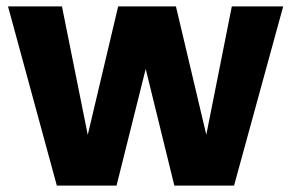

<svg xmlns="http://www.w3.org/2000/svg" viewBox="-20 -578 905 598"><path d="M5 -558H173L274 -55H229L348 -558H528L647 -55H602L702 -558H862L709 0H523L413 -448H455L343 0H157Z"/></svg>

Font: Parkinsans Light
Style: Bold
Weight: 700
Version: Version 1.000